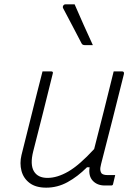

<svg xmlns="http://www.w3.org/2000/svg" viewBox="-20 -855 640 885"><path d="M176 -526H215Q227 -526 223 -515Q201 -426 178.5 -336Q156 -246 133 -157Q118 -97 136 -66Q154 -35 199 -35Q244 -35 295 -64.5Q346 -94 414 -168Q437 -257 459.5 -347Q482 -437 504 -526H542Q554 -526 551 -513Q526 -411 499 -306Q472 -201 446 -99Q441 -80 442.5 -70.5Q444 -61 448 -56Q456 -48 476 -48H511Q509 -39 506 -27Q503 -15 501 -6Q500 0 492 0H463Q428 0 407.5 -22Q387 -44 393 -84H381Q338 -41 291.5 -15.5Q245 10 193 10Q145 10 116.5 -11.5Q88 -33 79 -67.5Q70 -102 79 -140L151 -428Q157 -451 163 -475Q169 -499 176 -526ZM324 -835Q344 -789 365.5 -740.5Q387 -692 408 -647H371Q360 -647 356 -655Q338 -690 325 -714.5Q312 -739 299.5 -763Q287 -787 271 -817Q268 -823 271.5 -829Q275 -835 282 -835Z"/></svg>

Font: Recursive Mn Lnr St Lt
Style: Italic
Weight: 300
Italic angle: -15°
Monospace: yes
Version: Version 1.079;hotconv 1.0.112;makeotfexe 2.5.65598; ttfautoh